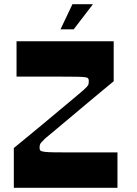

<svg xmlns="http://www.w3.org/2000/svg" viewBox="-20 -897 653 917"><path d="M46 0V-190Q71 -211 107.5 -240.5Q144 -270 184.5 -304Q225 -338 264 -370.5Q303 -403 333.5 -428.5Q364 -454 379 -467Q397 -483 401 -491Q403 -495 403.5 -500Q404 -505 404 -512Q404 -519 400.5 -523Q397 -527 385 -528.5Q373 -530 347.5 -530.5Q322 -531 277 -531Q250 -531 225.5 -531Q201 -531 176.5 -531Q152 -531 123.5 -531Q95 -531 59 -531V-700H523V-509Q498 -488 462 -458.5Q426 -429 386.5 -395.5Q347 -362 308.5 -330Q270 -298 240.5 -273Q211 -248 196 -236Q184 -224 178 -217.5Q172 -211 170.5 -205Q169 -199 169 -190Q169 -182 173 -178Q177 -174 192 -172Q207 -170 238.5 -169.5Q270 -169 327 -169Q363 -169 393.5 -169Q424 -169 458.5 -169Q493 -169 541 -169V0ZM269 -757 326 -877H424L332 -757Z"/></svg>

Font: Ojuju
Style: Bold
Weight: 700
Designer: Chisaokwu Joboson, Mirko Velimirovic
Foundry: Udi Foundry
Version: Version 1.000